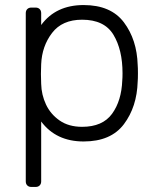

<svg xmlns="http://www.w3.org/2000/svg" viewBox="-20 -550 621 760"><path d="M82 0ZM143 168Q143 178 137 184Q131 190 121 190H104Q94 190 88 184Q82 178 82 168V-498Q82 -508 88 -514Q94 -520 104 -520H121Q131 -520 137 -514Q143 -508 143 -498V-451Q201 -530 311 -530Q419 -530 470.5 -461.5Q522 -393 525 -293Q526 -283 526 -260Q526 -237 525 -227Q522 -127 470.5 -58.5Q419 10 311 10Q202 10 143 -69ZM305 -48Q386 -48 423.5 -99.5Q461 -151 464 -232Q465 -242 465 -260Q465 -353 429 -412.5Q393 -472 305 -472Q226 -472 186 -419.5Q146 -367 143 -296L142 -257L143 -218Q144 -175 162 -136.5Q180 -98 216 -73Q252 -48 305 -48Z"/></svg>

Font: Hezaedrus Light
Style: Regular
Weight: 300
Designer: Hubert & Fischer
Foundry: Hubert & Fischer
Version: Version 1.10;September 3, 2019;FontCreator 11.5.0.2425 64-bi